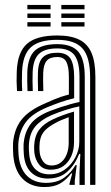

<svg xmlns="http://www.w3.org/2000/svg" viewBox="-20 -753 454 782"><path d="M347 0V-439.5Q347 -520.5 316 -555.6Q285 -590.8 213 -590.8Q139 -590.8 105.8 -560.5Q72.5 -530.2 69.8 -460.2Q69.2 -442.5 69.2 -422.4Q69.2 -402.2 70.5 -382.2H49.2Q47.8 -403 47.6 -421.6Q47.5 -440.2 48.2 -461.2Q51.2 -540.5 89.9 -574.5Q128.5 -608.5 213 -608.5Q268.8 -608.5 303 -591.4Q337.2 -574.2 352.9 -537.1Q368.5 -500 368.5 -439.5V0ZM181.5 -43Q217.2 -43 244.5 -62.8Q271.8 -82.5 287.4 -113Q303 -143.5 303 -175V-319.8Q278 -314.8 247.8 -305.2Q217.5 -295.8 188.8 -283.5Q145.2 -264.2 122.5 -236.4Q99.8 -208.5 97.5 -161.2Q97 -152 97.6 -143.5Q98.2 -135 98.8 -127.2Q101.8 -86 123.4 -64.5Q145 -43 181.5 -43ZM186.8 -61.8Q156.5 -61.8 140.4 -81.4Q124.2 -101 120.2 -129Q119.5 -136.8 119.1 -145.2Q118.8 -153.8 119 -159.2Q121.2 -200 139.6 -224.6Q158 -249.2 195.8 -267Q214.2 -275.8 237 -284.1Q259.8 -292.5 281.5 -298.5V-173Q281.5 -143.5 270.8 -118.1Q260 -92.8 239 -77.2Q218 -61.8 186.8 -61.8ZM189.8 -79Q213 -79 228.6 -91.8Q244.2 -104.5 252 -125.4Q259.8 -146.2 259.8 -171.2V-275.8Q242.5 -269.5 228.2 -263.2Q214 -257 202.8 -250.5Q170.2 -233 155.9 -212.9Q141.5 -192.8 140.8 -159.5Q140.5 -152.5 140.6 -145.5Q140.8 -138.5 141.8 -131Q144.2 -111 155.9 -95Q167.5 -79 189.8 -79ZM161 8.8Q105 8.8 72 -24.9Q39 -58.5 34 -121.8Q33.2 -134 32.9 -147.2Q32.5 -160.5 33 -168.8Q37.2 -226.2 67.4 -265.2Q97.5 -304.2 166.8 -333.2Q185 -341.5 198.9 -347.4Q212.8 -353.2 227.1 -358.1Q241.5 -363 260.5 -367.8V-439.5Q260.5 -480.8 250.4 -500.8Q240.2 -520.8 213 -520.8Q183 -520.8 170.1 -505.4Q157.2 -490 156 -456.5Q155.8 -446 155.6 -426Q155.5 -406 156.5 -382.2H135Q134 -408.5 134.1 -426.6Q134.2 -444.8 134.5 -458.8Q136.2 -502.8 155.5 -520.5Q174.8 -538.2 213 -538.2Q251.8 -538.2 266.9 -514.4Q282 -490.5 282 -439.5V-353Q250.2 -345.2 224.9 -336.2Q199.5 -327.2 174 -316.8Q111 -290.8 84.8 -254.9Q58.5 -219 54.5 -167Q54 -157.5 54.4 -146.1Q54.8 -134.8 55.5 -123.5Q60 -67.2 89.1 -37.8Q118.2 -8.2 167.5 -8.2Q212 -8.2 240.9 -29Q269.8 -49.8 287.5 -80.5H292.5L284.5 -17V0H263L262.8 -4.2L274.2 -46.8H270.2Q249.2 -19.5 224.5 -5.4Q199.8 8.8 161 8.8ZM303.8 0.2V-52L307.2 -126H302.5Q284.8 -81.2 253.8 -53.4Q222.8 -25.5 173.8 -25.8Q132.5 -26 106.6 -51Q80.8 -76 77 -125.2Q76.5 -135 76 -145.6Q75.5 -156.2 76 -165Q79.5 -212.5 102.8 -245.1Q126 -277.8 181.5 -300.2Q203 -308.5 224.8 -315.8Q246.5 -323 266.6 -328.6Q286.8 -334.2 303.8 -337.5V-439.5Q303.8 -501.8 282.9 -528.8Q262 -555.8 213 -555.8Q161.8 -555.8 138.4 -533.2Q115 -510.8 113 -459.2Q112.5 -441.8 112.5 -422Q112.5 -402.2 113.5 -382.2H92Q91 -403.2 90.9 -423.1Q90.8 -443 91.2 -459.8Q93.8 -520.5 122 -546.9Q150.2 -573.2 213 -573.2Q273.2 -573.2 299.2 -542.2Q325.2 -511.2 325.2 -439.5V0.2ZM229.8 -715.2V-732.8H324.2V-715.2ZM91.5 -645V-662.5H186V-645ZM91.5 -680V-697.8H186V-680ZM91.5 -715.2V-732.8H186V-715.2ZM229.8 -645V-662.5H324.2V-645ZM229.8 -680V-697.8H324.2V-680Z"/></svg>

Font: Big Shoulders Inline Display Thin
Style: Bold
Weight: 700
Version: Version 2.002